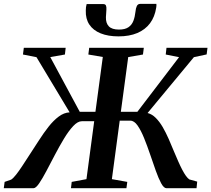

<svg xmlns="http://www.w3.org/2000/svg" viewBox="-46 -996 1118 1016"><path d="M-26 0 -21.5 -33.5 13 -45.5Q24.5 -53 39.2 -71.8Q54 -90.5 71.5 -117.2Q89 -144 108.5 -174Q134.5 -213.5 159.8 -253Q185 -292.5 211 -325.5Q237 -358.5 264.8 -379.2Q292.5 -400 322.5 -401.5L147 -693.5L75.5 -707.5L80 -743H301.5L297.5 -707.5L220 -694L376 -404.5H459L498 -694.5L421.5 -707.5L426 -743H715L710.5 -707.5L632.5 -694L593.5 -404.5H681L901.5 -693.5L831 -707.5L835 -743H1052L1047.5 -708L980 -693.5L735 -398Q758.5 -392 778.2 -372.2Q798 -352.5 814.8 -323.8Q831.5 -295 846.5 -261Q861.5 -227 875.5 -192.5Q886.5 -166.5 897 -142.5Q907.5 -118.5 917.8 -98.8Q928 -79 937.8 -65.5Q947.5 -52 956 -46.5L997.5 -35L994 0H835Q821 0 807 -25.8Q793 -51.5 778.5 -92.2Q764 -133 748.5 -178.8Q733 -224.5 716.5 -265.2Q700 -306 682 -331.8Q664 -357.5 643.5 -357.5H587.5L546 -48L627.5 -33.5L623 0H329.5L333.5 -33.5L411.5 -48L452.5 -354.5H387Q365.5 -354.5 341.5 -329Q317.5 -303.5 293 -263Q268.5 -222.5 244.8 -177.2Q221 -132 199.8 -91.5Q178.5 -51 161 -25.5Q143.5 0 131 0ZM499.5 -974.5Q511.5 -974.5 514.8 -966.5Q518 -958.5 517 -945Q517 -936 515.8 -925Q514.5 -914 514.5 -905.5Q513.5 -873.5 530 -856.5Q546.5 -839.5 583.5 -839.5Q615.5 -839.5 633.5 -851.8Q651.5 -864 659.8 -885.5Q668 -907 671 -935Q672.5 -952.5 678 -964Q683.5 -975.5 696.5 -975.5H781.5Q782 -971 781.8 -966Q781.5 -961 780.5 -955Q773 -906.5 747.8 -872.8Q722.5 -839 680.5 -821.2Q638.5 -803.5 581 -803.5Q526 -803.5 486.5 -819.5Q447 -835.5 426.8 -866Q406.5 -896.5 408 -940.5Q408 -949.5 409 -958Q410 -966.5 412.5 -974.5Z"/></svg>

Font: Merriweather 72pt SemiBold
Style: Italic
Weight: 600
Italic angle: -7.8°
Version: Version 2.101